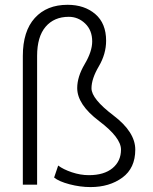

<svg xmlns="http://www.w3.org/2000/svg" viewBox="-20 -758 626 788"><path d="M132.3 0H73.7V-528.3Q73.7 -629.9 122.8 -684.1Q171.9 -738.3 257.3 -738.3Q326.7 -738.3 371.1 -700.2Q415.5 -662.1 415.5 -590.8Q415.5 -536.6 385.5 -485.6Q355.5 -434.6 355.5 -395.5Q355.5 -352.5 445.3 -284.4Q535.2 -216.3 535.2 -144Q535.2 -67.9 482.2 -29.1Q429.2 9.8 351.6 9.8Q309.1 9.8 265.4 -1.7Q221.7 -13.2 202.1 -29.3L218.8 -78.6Q239.3 -63 274.7 -51Q310.1 -39.1 344.7 -39.1Q407.2 -39.1 441.9 -67.9Q476.6 -96.7 476.6 -144Q476.6 -193.4 386.7 -261.2Q296.9 -329.1 296.9 -396.5Q296.9 -442.9 327.6 -494.9Q358.4 -546.9 358.4 -587.9Q358.4 -633.8 329.6 -661.4Q300.8 -689 262.2 -689Q202.1 -689 167.2 -648.2Q132.3 -607.4 132.3 -528.3Z"/></svg>

Font: Franko
Style: Light
Weight: 300
Designer: Google
Version: Version 1.200310; 2013